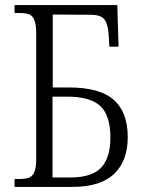

<svg xmlns="http://www.w3.org/2000/svg" viewBox="-20 -733 557 753"><path d="M37 -31H55Q80 -31 94 -36.5Q108 -42 115 -59Q122 -76 122 -109V-602Q122 -636 115 -653.5Q108 -671 94.5 -676.5Q81 -682 55 -682H37V-713H440L445 -550H409L406 -599Q403 -640 389 -657.5Q375 -675 335 -675L187 -676V-390H250Q371 -390 426 -341.5Q481 -293 481 -195Q481 -102 427.5 -51Q374 0 264 0H37ZM256 -37Q341 -37 377 -76Q413 -115 413 -193Q413 -280 373.5 -317Q334 -354 243 -354H186V-37Z"/></svg>

Font: Noto Serif NarrowLight
Style: Regular
Weight: 300
Width: 4
Designer: Monotype Design Team
Foundry: Monotype Imaging Inc.
Version: Version 1.001